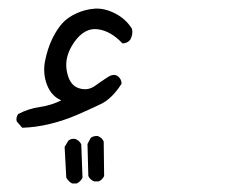

<svg xmlns="http://www.w3.org/2000/svg" viewBox="-20 -138 540 451"><path d="M149.4 293Q140.6 288.1 135.7 279.3L131.8 207L140.6 192.4Q147.5 186.5 157.2 188.5Q167 192.4 170.9 201.2L173.8 279.3Q169.9 288.1 160.2 293ZM201.2 288.1Q191.4 284.2 187.5 275.4L185.5 200.2L193.4 185.5Q200.2 180.7 210 181.6Q219.7 185.5 223.6 194.3L224.6 275.4Q220.7 284.2 211.9 288.1ZM32.2 162.1 19.5 147.5Q16.6 139.6 22.5 129.9Q46.9 117.2 73.7 113.3Q100.6 109.4 124 97.7Q100.6 87.9 90.3 61Q80.1 34.2 85.9 4.9Q91.8 -24.4 103 -47.4Q114.3 -70.3 127 -84Q139.6 -97.7 160.2 -106.9Q180.7 -116.2 203.1 -117.7Q225.6 -119.1 250.5 -106.4Q275.4 -93.8 290 -70.3Q293 -57.6 286.1 -44.9Q279.3 -36.1 267.6 -36.1Q240.2 -65.4 209.5 -69.3Q178.7 -73.2 154.8 -39.6Q130.9 -5.9 136.7 27.8Q142.6 61.5 164.1 68.8Q185.5 76.2 202.6 64Q219.7 51.8 233.4 43Q247.1 34.2 256.8 41Q265.6 47.9 265.6 58.6Q243.2 93.8 216.8 106.4Q190.4 119.1 161.1 131.8Q131.8 144.5 98.6 152.8Q65.4 161.1 32.2 162.1Z"/></svg>

Font: NaikaiFont
Style: Regular
Weight: 400
Version: Version 1.67